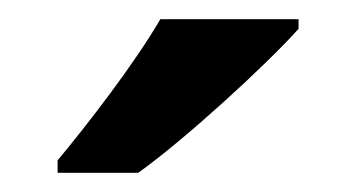

<svg xmlns="http://www.w3.org/2000/svg" viewBox="-20 -837 371 200"><path d="M291 -807V-817H147C121 -772 71 -707 40 -670V-657H124C173 -692 258 -770 291 -807Z"/></svg>

Font: Noto Sans Tamil UI SemiBold
Style: Regular
Weight: 600
Designer: Jelle Bosma - Monotype Design Team
Foundry: Monotype Imaging Inc.
Version: Version 2.004